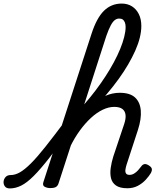

<svg xmlns="http://www.w3.org/2000/svg" viewBox="-197 -1039 893 1076"><path d="M-142 17Q-161 17 -169.5 5.5Q-178 -6 -177 -20.5Q-176 -35 -166 -46.5Q-156 -58 -137 -58Q-112 -58 -85 -73.5Q-58 -89 -23.5 -123.5Q11 -158 57 -216Q103 -274 166 -358Q177 -373 189.5 -368.5Q202 -364 206 -348.5Q210 -333 198 -315Q130 -219 80 -155Q30 -91 -8 -53Q-46 -15 -78 1Q-110 17 -142 17ZM517 16Q475 16 453 0.5Q431 -15 425 -41Q419 -67 423.5 -98.5Q428 -130 438 -162L499 -344Q509 -374 506.5 -395.5Q504 -417 488.5 -428.5Q473 -440 443 -440Q412 -440 378.5 -424Q345 -408 312.5 -378Q280 -348 250.5 -307.5Q221 -267 197 -218L187 -268Q215 -327 248 -373.5Q281 -420 318.5 -453Q356 -486 395 -502.5Q434 -519 474 -519Q531 -519 559.5 -493Q588 -467 592 -420Q596 -373 576 -311L512 -115Q508 -102 506 -89Q504 -76 509 -67.5Q514 -59 529 -59Q542 -59 554 -66Q566 -73 576.5 -84.5Q587 -96 595 -107Q601 -116 611 -119Q621 -122 637 -112Q653 -102 654 -91.5Q655 -81 649 -70Q639 -53 620.5 -32.5Q602 -12 576 2Q550 16 517 16ZM84 15Q68 15 54 8Q40 1 46 -18L316 -850Q345 -939 386 -979Q427 -1019 485 -1019Q518 -1019 542.5 -1003.5Q567 -988 581 -960Q595 -932 595 -893Q595 -863 586.5 -828Q578 -793 561 -755Q544 -717 521 -677.5Q498 -638 468 -596.5Q438 -555 402.5 -513Q367 -471 326 -429.5Q285 -388 240 -347L131 -11Q127 2 117 8.5Q107 15 84 15ZM275 -454Q308 -492 338 -531.5Q368 -571 394 -611Q420 -651 441 -690Q462 -729 476.5 -764.5Q491 -800 499 -831.5Q507 -863 507 -888Q507 -903 502.5 -914Q498 -925 490.5 -930Q483 -935 470 -935Q458 -935 446.5 -926.5Q435 -918 423.5 -896.5Q412 -875 399 -838Z"/></svg>

Font: Playwrite MX
Style: Regular
Weight: 400
Designer: Veronika Burian, José Scaglione
Foundry: TypeTogether
Version: Version 1.002